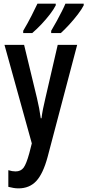

<svg xmlns="http://www.w3.org/2000/svg" viewBox="-20 -786 476 1046"><path d="M4.4 -541.5H111.3L181.2 -252.4Q188 -223.6 193.4 -195.6Q198.7 -167.5 202.1 -141.6H206.1Q209 -166 214.4 -192.9Q219.7 -219.7 227.5 -252L294.4 -541.5H400.4L239.3 69.3Q214.8 160.2 177.7 200.2Q140.6 240.2 80.6 240.2Q66.4 240.2 53 237.8Q39.6 235.4 25.4 231.9V141.1Q46.9 147.9 64.5 147.9Q93.3 147.9 108.4 127.7Q123.5 107.4 139.6 48.8L153.3 -4.9ZM436 -766.1V-756.8Q425.8 -736.3 404.1 -707.8Q382.3 -679.2 356.9 -651.6Q331.5 -624 311.5 -606H258.8V-618.2Q274.4 -644 290 -672.9Q305.7 -701.7 318.1 -726.6Q330.6 -751.5 336.4 -766.1ZM283.7 -766.1V-756.8Q272.9 -735.4 252.2 -708.3Q231.4 -681.2 206.1 -654.3Q180.7 -627.4 155.8 -606H106.4V-618.2Q130.9 -659.2 152.3 -701.4Q173.8 -743.7 184.1 -766.1Z"/></svg>

Font: Open Sans Condensed SemiBold
Style: Regular
Weight: 600
Width: 3
Designer: Monotype Design Team
Foundry: Monotype Imaging Inc.
Version: Version 3.000; ttfautohint (v1.8.4)